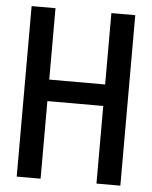

<svg xmlns="http://www.w3.org/2000/svg" viewBox="-52 -757 634 801"><g transform="rotate(5 265.0 -357.0)"><path d="M48 0H148V-325H382V0H482V-714H382V-415H148V-714H48Z"/></g></svg>

Font: Noto Sans Mono Condensed Medium
Style: Regular
Weight: 500
Width: 3
Designer: Monotype Design Team
Foundry: Monotype Imaging Inc.
Version: Version 2.014